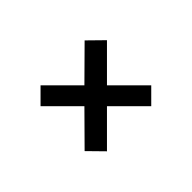

<svg xmlns="http://www.w3.org/2000/svg" viewBox="-65 -625 650 650"><g transform="rotate(45 260.0 -300.5)"><path d="M417 -408 311 -302 419 -194 365 -141 257 -248 152 -143 102 -193 207 -298 100 -406 153 -460 261 -352 367 -458Z"/></g></svg>

Font: RopaSansRegular
Style: Regular
Weight: 400
Designer: Botio Nikoltchev
Foundry: Botjo Nikoltchev
Version: Version 1.002